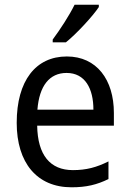

<svg xmlns="http://www.w3.org/2000/svg" viewBox="-20 -786 550 816"><path d="M400 -756V-766H297C275 -721 236 -661 204 -618V-606H260C305 -642 375 -718 400 -756ZM264 -546C132 -546 51 -443 51 -264C51 -94 137 10 284 10C347 10 392 -1 441 -25V-100C391 -75 347 -63 290 -63C193 -63 140 -127 138 -252H464V-306C464 -447 391 -546 264 -546ZM263 -476C342 -476 377 -409 377 -320H139C147 -421 190 -476 263 -476Z"/></svg>

Font: Noto Sans Arabic SemCond
Style: Regular
Weight: 400
Width: 4
Designer: Monotype Design Team, Nadine Chahine, Nizar Qandah and Khaled Hosny
Foundry: Monotype Imaging Inc.
Version: Version 2.012